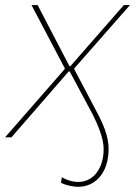

<svg xmlns="http://www.w3.org/2000/svg" viewBox="-30 -540 540 755"><path d="M360 -82 262 -268V-271L481 -520H457L247 -280H243L118 -520H94L225 -271L224 -268L-10 0H15L240 -259H244L335 -89C377 -4 382 36 375 78C364 142 323 180 268 175C248 173 231 167 213 157L210 179C224 186 245 192 266 194C330 200 382 157 394 83C402 34 396 -10 360 -82Z"/></svg>

Font: Fixel Text 20240404 Thin
Style: Italic
Weight: 100
Width: 4
Italic angle: -10°
Designer: AlfaBravo + MacPaw
Foundry: Kyrylo Tkachov, Marchela Mozhyna, Serhii Makarenko, Maria Weinstein, Zakhar Kryvoshyya
Version: Version 1.211;Glyphs 3.2 (3225)